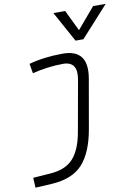

<svg xmlns="http://www.w3.org/2000/svg" viewBox="-106 -846 832 1150"><g transform="rotate(-10 310.0 -271.5)"><path d="M14.2 234.4 11.2 173.8 118.7 166Q211.4 159.2 257.8 106.4Q304.2 53.7 322.3 -49.8L377.4 -358.4Q397 -467.3 305.2 -467.3Q258.3 -467.3 210 -460.9Q161.6 -454.6 118.2 -443.4L107.9 -502Q200.7 -527.8 314.5 -527.8Q472.2 -527.8 442.4 -354.5L390.1 -55.7Q365.7 83.5 303 152.6Q240.2 221.7 113.3 229ZM403.3 -591.3 301.3 -776.9H373L434.6 -649.4L543 -776.9H619.6L451.2 -591.3Z"/></g></svg>

Font: Cascadia Mono Light
Style: Italic
Weight: 300
Italic angle: -10°
Monospace: yes
Designer: Aaron Bell
Foundry: Saja Typeworks
Version: Version 2404.023; ttfautohint (v1.8.4)